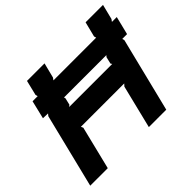

<svg xmlns="http://www.w3.org/2000/svg" viewBox="-174 -1059 1309 1309"><g transform="rotate(-45 480.5 -405.0)"><path d="M297.9 -481H712.9L706.1 -491.2L717.8 -541L727.1 -551.8H318.8L321.8 -541L310.1 -491.2ZM960.9 -685.1 928.2 -553.2H881.8L886.2 -537.1L752.9 0H585L662.1 -313L676.8 -329.1H258.8L266.1 -313L189 0H20L152.8 -537.1L165 -551.8L117.2 -553.2L148.9 -685.1H198.2L193.8 -701.2L220.2 -810.1H389.2L361.8 -701.2L350.1 -685.1H762.2L757.8 -701.2L785.2 -810.1H953.1L925.8 -701.2L914.1 -685.1Z"/></g></svg>

Font: Sinkin Sans 700 Bold Italic
Style: Bold Italic
Weight: 700
Italic angle: -112°
Designer: Keith Bates
Foundry: K-Type
Version: Sinkin Sans (version 1.0)  by Keith Bates   •   © 2014   www